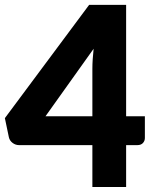

<svg xmlns="http://www.w3.org/2000/svg" viewBox="-22 -748 622 768"><path d="M347.5 -283V-473Q347.5 -490.5 348.8 -510.8Q350 -531 352.5 -553L160 -283ZM557.5 -283V-196Q557.5 -184.5 549.8 -176Q542 -167.5 527.5 -167.5H482.5V0H347.5V-167.5H54.5Q40 -167.5 28.2 -176.5Q16.5 -185.5 13.5 -199L-2.5 -275.5L334.5 -728.5H482.5V-283Z"/></svg>

Font: Lato ExtraBold
Style: Regular
Weight: 800
Designer: Lukasz Dziedzic with Adam Twardoch and Botio Nikoltchev
Foundry: tyPoland Lukasz Dziedzic
Version: Version 2.015; 2015-08-06; http://www.latofonts.com/